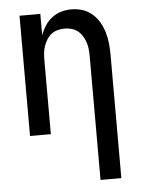

<svg xmlns="http://www.w3.org/2000/svg" viewBox="-53 -570 606 827"><g transform="rotate(-5 250.0 -156.5)"><path d="M348 215V-320Q348 -335 346.5 -350.5Q345 -366 340 -380.5Q335 -395 327 -408Q319 -421 307 -430.5Q295 -440 280 -444Q265 -448 250 -448Q235 -448 220 -444Q205 -440 193 -430.5Q181 -421 173 -408Q165 -395 160 -380.5Q155 -366 153.5 -350.5Q152 -335 152 -320V0H62V-520H152V-427Q159 -448 171.5 -467.5Q184 -487 202 -501Q220 -515 242 -521.5Q264 -528 287 -528Q311 -528 334.5 -520.5Q358 -513 376.5 -497Q395 -481 407 -460Q419 -439 426 -415.5Q433 -392 435.5 -368Q438 -344 438 -320V215Z"/></g></svg>

Font: Iosevka Fixed Medium
Style: Regular
Weight: 500
Monospace: yes
Designer: Belleve Invis
Foundry: Belleve Invis
Version: Version 32.3.0